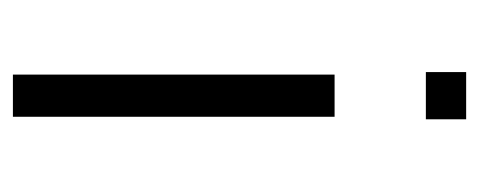

<svg xmlns="http://www.w3.org/2000/svg" viewBox="-248 -512 760 305"><g transform="rotate(90 132.5 -360.0)"><path d="M99 0V-511H166V0ZM95 -656V-720H170V-656Z"/></g></svg>

Font: Chivo Medium ExtraLight
Style: Regular
Weight: 250
Version: Version 2.002